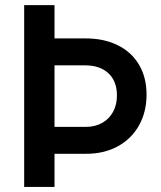

<svg xmlns="http://www.w3.org/2000/svg" viewBox="-20 -740 637 760"><path d="M75.7 -719.7H195.8V-587.9H319.8Q391.6 -587.9 446 -561Q500.5 -534.2 530.3 -483.9Q560.1 -433.6 560.1 -365.2Q560.1 -297.4 530.5 -244.1Q501 -190.9 446.8 -161.1Q392.6 -131.3 322.3 -131.3H195.8V0H75.7ZM319.8 -237.8Q356.9 -237.8 384.8 -253.7Q412.6 -269.5 427.7 -297.6Q442.9 -325.7 442.9 -362.3Q442.9 -418.5 409.2 -450Q375.5 -481.4 315.9 -481.4H195.8V-237.8Z"/></svg>

Font: Reddit Sans SemiBold
Style: Regular
Weight: 600
Designer: Stephen Hutchings
Foundry: Reddit
Version: Version 1.013